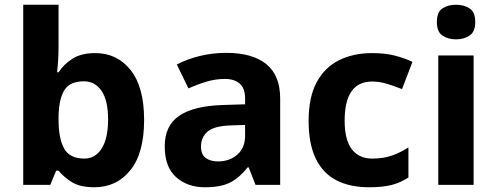

<svg xmlns="http://www.w3.org/2000/svg" viewBox="-20 -780 2096 810"><path d="M227 -583Q227 -552 225 -522Q223 -492 221 -475H227Q249 -509 286 -532.5Q323 -556 382 -556Q474 -556 531 -484.5Q588 -413 588 -274Q588 -134 530 -62Q472 10 378 10Q318 10 283.5 -11.5Q249 -33 227 -60H217L192 0H78V-760H227ZM334 -437Q276 -437 252.5 -401Q229 -365 227 -291V-275Q227 -196 250.5 -153.5Q274 -111 336 -111Q382 -111 409 -153.5Q436 -196 436 -276Q436 -356 408.5 -396.5Q381 -437 334 -437Z M935 -557Q1045 -557 1103.5 -509.5Q1162 -462 1162 -364V0H1058L1029 -74H1025Q990 -30 951 -10Q912 10 844 10Q771 10 723 -32.5Q675 -75 675 -163Q675 -250 736 -291.5Q797 -333 919 -337L1014 -340V-364Q1014 -407 991.5 -427Q969 -447 929 -447Q889 -447 851 -435.5Q813 -424 775 -407L726 -508Q770 -531 823.5 -544Q877 -557 935 -557ZM956 -251Q884 -249 856 -225Q828 -201 828 -162Q828 -128 848 -113.5Q868 -99 900 -99Q948 -99 981 -127.5Q1014 -156 1014 -208V-253Z M1537 10Q1456 10 1399 -19.5Q1342 -49 1312 -111Q1282 -173 1282 -270Q1282 -370 1316 -433Q1350 -496 1410.5 -526Q1471 -556 1550 -556Q1606 -556 1647.5 -545Q1689 -534 1720 -519L1676 -404Q1641 -418 1610.5 -427Q1580 -436 1550 -436Q1434 -436 1434 -271Q1434 -189 1464.5 -150Q1495 -111 1550 -111Q1597 -111 1633 -123.5Q1669 -136 1703 -158V-31Q1669 -9 1631.5 0.5Q1594 10 1537 10Z M1978 -546V0H1829V-546ZM1904 -760Q1937 -760 1961 -744.5Q1985 -729 1985 -687Q1985 -646 1961 -630Q1937 -614 1904 -614Q1870 -614 1846.5 -630Q1823 -646 1823 -687Q1823 -729 1846.5 -744.5Q1870 -760 1904 -760Z"/></svg>

Font: Noto Sans NKo Unjoined
Style: Bold
Weight: 700
Designer: Monotype Design Team
Foundry: Monotype Imaging Inc.
Version: Version 2.004